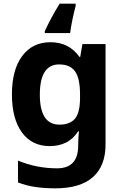

<svg xmlns="http://www.w3.org/2000/svg" viewBox="-20 -786 673 1046"><path d="M255 -556Q356 -556 413 -476H417L429 -546H555V1Q555 118 486 179Q417 240 282 240Q224 240 174.5 233Q125 226 78 208V89Q179 131 291 131Q406 131 406 7V-4Q406 -21 407.5 -39Q409 -57 410 -71H406Q378 -28 339 -9Q300 10 251 10Q154 10 99.5 -64.5Q45 -139 45 -272Q45 -406 101 -481Q157 -556 255 -556ZM302 -435Q197 -435 197 -270Q197 -107 304 -107Q361 -107 388.5 -139.5Q416 -172 416 -253V-271Q416 -359 389 -397Q362 -435 302 -435ZM392 -753Q384 -724 375 -681Q366 -638 362 -606H224V-616Q239 -649 259.5 -687.5Q280 -726 305 -766H392Z"/></svg>

Font: Noto Sans Balinese
Style: Bold
Weight: 700
Designer: Aditya Bayu, David Williams
Foundry: David Williams
Version: Version 2.005; ttfautohint (v1.8.4.7-5d5b)